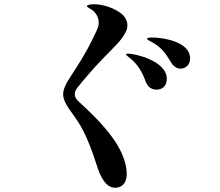

<svg xmlns="http://www.w3.org/2000/svg" viewBox="-20 -834 1040 906"><path d="M523 52C559 52 578 25 578 -11C578 -147 434 -278 347 -359C338 -368 333 -378 333 -389C333 -398 336 -409 344 -419C371 -452 409 -499 464 -556C529 -623 551 -641 572 -681C578 -690 581 -702 581 -714C581 -736 570 -759 544 -776C503 -804 454 -814 423 -814C408 -814 390 -811 390 -805C390 -801 399 -797 410 -790C430 -779 446 -753 446 -727C446 -717 443 -707 439 -696C416 -647 393 -594 319 -482C291 -440 278 -414 278 -389C278 -361 295 -334 328 -289C357 -248 389 -203 437 -53C453 0 480 52 523 52ZM832 -510C854 -510 877 -526 877 -559C877 -637 749 -657 700 -657C687 -657 674 -656 674 -651C674 -645 687 -642 706 -630C740 -609 760 -586 787 -540C797 -522 814 -510 832 -510ZM719 -411C741 -411 767 -423 767 -462C767 -548 614 -581 585 -581C580 -581 575 -581 575 -577C575 -573 584 -568 597 -557C632 -527 651 -494 668 -448C677 -423 696 -411 719 -411Z"/></svg>

Font: Shippori Mincho OTF
Style: Bold
Weight: 800
Designer: FONTDASU
Foundry: FONTDASU / Google Inc. / but / Adobe
Version: Version 3.300;hotconv 1.0.109;makeotfexe 2.5.65596